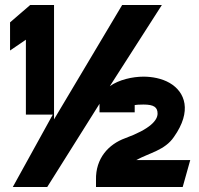

<svg xmlns="http://www.w3.org/2000/svg" viewBox="-20 -744 793 764"><path d="M20 -543 83 -586V-288H190L31 0H168L376 -331V-297H516V-326C521 -327 534 -328 551 -328C593 -328 607 -317 607 -292C607 -266 579 -231 478 -194C412 -170 360 -114 362 -28V0H707L737 -107H522C575 -136 636 -146 672 -199C745 -302 717 -378 655 -414C624 -432 585 -439 551 -439C508 -439 453 -427 417 -401L624 -724H466L195 -269V-724H100L20 -655Z"/></svg>

Font: Charger Sport
Style: UltExt
Weight: 1000
Designer: Jasper
Foundry: Cannot Into Space Fonts
Version: Version 1.1